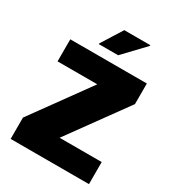

<svg xmlns="http://www.w3.org/2000/svg" viewBox="-210 -1017 1036 1138"><g transform="rotate(30 308.5 -447.5)"><path d="M41 0V-146L324 -537H52V-688H576V-547L289 -151H577V0ZM213 -748V-753L302 -895H480V-890L345 -748Z"/></g></svg>

Font: Saira ExtraBold
Style: Regular
Weight: 800
Designer: Hector Gatti with collaboration of the Omnibus-Type team
Foundry: Omnibus-Type
Version: Version 1.100; ttfautohint (v1.8.3)